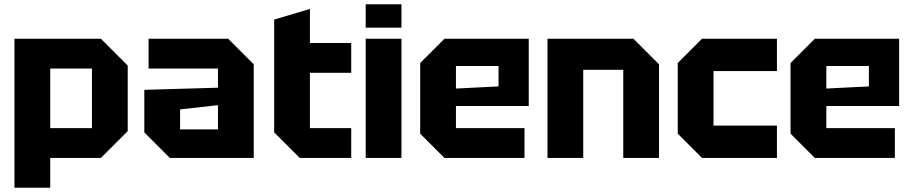

<svg xmlns="http://www.w3.org/2000/svg" viewBox="-20 -742 4284 902"><path d="M48 140V-560H454L580 -434V-126L454 0H216V140ZM412 -420H216V-140H412Z M658 -120V-320L1004 -330V-420H678V-560H1052L1172 -440V0H778ZM826 -228V-134H1004V-248Z M1268 -650 1436 -700V-540H1630V-400H1436V-140H1630V0H1388L1268 -120Z M1698 0V-560H1866V0ZM1698 -612V-722H1866V-612Z M1954 -114V-446L2068 -560H2464V-244H2122V-140H2444V0H2068ZM2122 -326 2322 -336V-432H2122Z M2552 0V-560H2956L3076 -440V0H2908V-414H2720V0Z M3164 -114V-446L3278 -560H3630V-408H3332V-152H3630V0H3278Z M3694 -114V-446L3808 -560H4204V-244H3862V-140H4184V0H3808ZM3862 -326 4062 -336V-432H3862Z"/></svg>

Font: Tektur
Style: Bold
Weight: 700
Designer: Adam Jagosz
Foundry: Adam Jagosz
Version: Version 1.005;gftools[0.9.30]